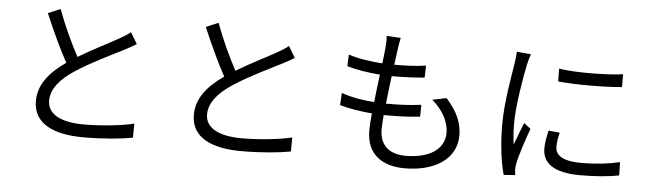

<svg xmlns="http://www.w3.org/2000/svg" viewBox="-50 -977 4100 1211"><g transform="rotate(5 2000.0 -372.0)"><path d="M746 -666C726 -649 704 -636 676 -620C622 -589 516 -537 423 -481C381 -559 331 -665 291 -773L213 -740C258 -634 311 -519 356 -438C250 -364 186 -284 186 -182C186 -35 320 21 505 21C628 21 742 10 816 -4L817 -93C740 -74 608 -60 501 -60C346 -60 269 -110 269 -191C269 -265 323 -330 415 -390C511 -453 648 -518 714 -552C743 -567 767 -580 789 -594Z M1746 -666C1726 -649 1704 -636 1676 -620C1622 -589 1516 -537 1423 -481C1381 -559 1331 -665 1291 -773L1213 -740C1258 -634 1311 -519 1356 -438C1250 -364 1186 -284 1186 -182C1186 -35 1320 21 1505 21C1628 21 1742 10 1816 -4L1817 -93C1740 -74 1608 -60 1501 -60C1346 -60 1269 -110 1269 -191C1269 -265 1323 -330 1415 -390C1511 -453 1648 -518 1714 -552C1743 -567 1767 -580 1789 -594Z M2676 -407C2748 -346 2784 -272 2784 -206C2784 -103 2689 -40 2540 -40C2428 -40 2374 -99 2374 -193C2374 -216 2376 -248 2379 -284C2392 -284 2404 -284 2416 -284C2482 -284 2543 -287 2609 -294L2610 -369C2542 -360 2472 -357 2405 -357H2387C2393 -414 2401 -476 2408 -533H2415C2495 -533 2553 -536 2616 -542L2618 -618C2560 -609 2493 -606 2418 -606C2424 -648 2429 -684 2432 -710C2435 -731 2438 -752 2444 -778L2354 -783C2357 -758 2356 -737 2354 -714C2352 -686 2347 -650 2342 -608C2269 -613 2189 -624 2127 -645L2124 -571C2186 -553 2262 -541 2333 -536C2326 -479 2318 -417 2312 -360C2243 -365 2169 -377 2104 -400L2100 -323C2159 -305 2231 -294 2304 -288C2300 -244 2297 -207 2297 -181C2297 -21 2406 39 2540 39C2734 39 2866 -51 2866 -197C2866 -281 2832 -350 2765 -425Z M3456 -672 3457 -591C3564 -580 3755 -580 3861 -591V-672C3762 -658 3563 -655 3456 -672ZM3424 -277C3414 -236 3407 -197 3407 -162C3407 -69 3481 -14 3647 -14C3749 -14 3831 -22 3892 -34L3890 -118C3811 -100 3735 -92 3647 -92C3512 -92 3482 -136 3482 -180C3482 -208 3486 -236 3495 -270L3424 -277ZM3181 -755C3181 -734 3177 -708 3174 -685C3162 -604 3129 -436 3129 -291C3129 -158 3146 -44 3166 26L3238 21C3237 10 3236 -4 3235 -14C3234 -25 3237 -44 3240 -57C3249 -105 3284 -209 3309 -278L3266 -311C3251 -272 3228 -214 3212 -170C3206 -217 3203 -257 3203 -304C3203 -415 3233 -590 3252 -682C3256 -700 3265 -731 3271 -747Z"/></g></svg>

Font: Noto Sans Japanese Regular
Style: Regular
Weight: 400
Designer: Ryoko NISHIZUKA (kana & ideographs); Paul D. Hunt (Latin, Greek & Cyrillic); Wenlong ZHANG (bopomofo); Sandoll Communica
Foundry: Adobe Systems Incorporated
Version: Version 1.000;PS 1;hotconv 1.0.78;makeotf.lib2.5.61930